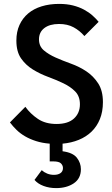

<svg xmlns="http://www.w3.org/2000/svg" viewBox="-20 -730 577 985"><path d="M268 235Q233 235 203.5 224Q174 213 157 193L194 143Q206 154 222 160.5Q238 167 257 167Q278 167 290.5 158Q303 149 303 132Q303 119 293 108.5Q283 98 253 98H235V7Q197 4 165.5 -6Q134 -16 109 -30.5Q84 -45 65 -63.5Q46 -82 31 -102L110 -182Q136 -146 174.5 -120Q213 -94 270 -94Q329 -94 359.5 -122Q390 -150 390 -195Q390 -236 366 -260.5Q342 -285 305.5 -302.5Q269 -320 227 -335.5Q185 -351 148.5 -373.5Q112 -396 88 -430.5Q64 -465 64 -522Q64 -567 80 -602Q96 -637 124.5 -661Q153 -685 193.5 -697.5Q234 -710 283 -710Q323 -710 354.5 -702Q386 -694 411 -680.5Q436 -667 454.5 -650.5Q473 -634 486 -618L413 -545Q389 -573 357.5 -590Q326 -607 283 -607Q235 -607 207.5 -586Q180 -565 180 -528Q180 -493 204.5 -472Q229 -451 265 -435Q301 -419 344 -403.5Q387 -388 423 -364Q459 -340 483.5 -302.5Q508 -265 508 -206Q508 -157 492.5 -119Q477 -81 449.5 -54.5Q422 -28 384 -12.5Q346 3 301 7V46Q354 53 374.5 79.5Q395 106 395 138Q395 186 358.5 210.5Q322 235 268 235Z"/></svg>

Font: Tilda Sans Semibold
Style: Regular
Weight: 600
Designer: ParaType Ltd
Foundry: ParaType Ltd
Version: Version 1.009